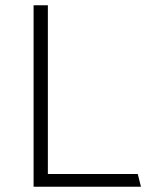

<svg xmlns="http://www.w3.org/2000/svg" viewBox="-20 -706 575 726"><path d="M161 -686V-48H501L513 0H107V-686Z"/></svg>

Font: Chivo Thin
Style: Regular
Weight: 100
Designer: Hector Gatti
Foundry: Omnibus-Type
Version: Version 1.007